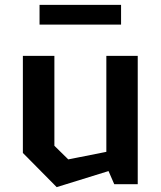

<svg xmlns="http://www.w3.org/2000/svg" viewBox="-20 -757 660 789"><path d="M203.5 -527.5H74V-128.5L213 12L426 -54L449.5 0H546V-527.5H417V-133L260.5 -102L203.5 -158ZM142.5 -656H477.5V-737H142.5Z"/></svg>

Font: Monaspace Krypton SemiBold
Style: Regular
Weight: 600
Designer: Riley Cran & the Lettermatic Team
Foundry: Lettermatic
Version: Version 1.200 (Monaspace Krypton)